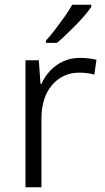

<svg xmlns="http://www.w3.org/2000/svg" viewBox="-20 -786 440 806"><path d="M316 -543Q334 -543 352 -541Q370 -539 385 -535L376 -473Q361 -477 345 -479Q329 -481 312 -481Q277 -481 248.5 -467.5Q220 -454 198.5 -429Q177 -404 165.5 -368.5Q154 -333 154 -290V0H87V-533H143L150 -434H154Q168 -465 191 -489.5Q214 -514 245.5 -528.5Q277 -543 316 -543ZM363 -757Q353 -742 336 -722Q319 -702 298.5 -681Q278 -660 257.5 -640.5Q237 -621 219 -606H173V-616Q191 -635 211.5 -662Q232 -689 251.5 -716.5Q271 -744 283 -766H363Z"/></svg>

Font: Noto Sans Oriya Light
Style: Regular
Weight: 300
Version: Version 2.003